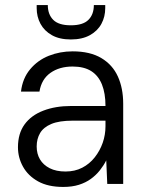

<svg xmlns="http://www.w3.org/2000/svg" viewBox="-20 -727 572 759"><path d="M230 12Q170 12 130.5 -10Q91 -32 71 -68Q51 -104 51 -145Q51 -199 77 -235Q103 -271 151 -289.5Q199 -308 261 -308H397Q397 -358 383 -393Q369 -428 340.5 -446Q312 -464 267 -464Q215 -464 179.5 -439Q144 -414 136 -365H63Q69 -417 99 -453Q129 -489 173 -506.5Q217 -524 267 -524Q336 -524 380.5 -497.5Q425 -471 446 -424.5Q467 -378 467 -317V0H404L400 -93Q390 -73 375 -54Q360 -35 339.5 -20Q319 -5 292 3.5Q265 12 230 12ZM239 -49Q276 -49 305 -64Q334 -79 354.5 -105Q375 -131 386 -162.5Q397 -194 397 -228V-250H267Q214 -250 183 -237Q152 -224 138.5 -201Q125 -178 125 -148Q125 -119 138 -97Q151 -75 176.5 -62Q202 -49 239 -49ZM260 -571Q215 -571 185 -588Q155 -605 140 -633Q125 -661 125 -695V-707H169Q169 -670 190.5 -648.5Q212 -627 260 -627Q308 -627 329.5 -648.5Q351 -670 351 -707H396V-695Q396 -661 381 -633Q366 -605 335.5 -588Q305 -571 260 -571Z"/></svg>

Font: DM Sans 12pt Light
Style: Regular
Weight: 300
Version: Version 4.004;gftools[0.9.30]